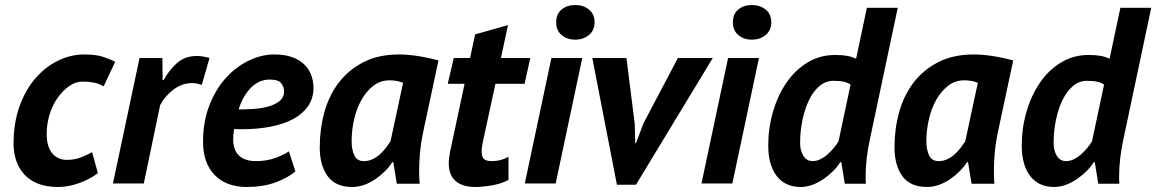

<svg xmlns="http://www.w3.org/2000/svg" viewBox="-20 -731 4607 765"><path d="M393 -387Q374 -398 353.5 -402Q333 -406 309 -406Q282 -406 256.5 -388.5Q231 -371 210.5 -342.5Q190 -314 178 -276Q166 -238 166 -198Q166 -147 188 -120.5Q210 -94 246 -94Q276 -94 301.5 -103.5Q327 -113 347 -125L370 -41Q338 -17 295.5 -1.5Q253 14 211 14Q163 14 129.5 0Q96 -14 75 -38Q54 -62 44 -93Q34 -124 34 -158Q34 -242 58 -308Q82 -374 121.5 -419.5Q161 -465 211.5 -489.5Q262 -514 315 -514Q362 -514 389.5 -505Q417 -496 439 -485Z M627 -500 628 -412H632Q654 -452 685.5 -480Q717 -508 765 -508Q786 -508 815 -500L784 -393Q774 -396 765 -398Q756 -400 746 -400Q705 -400 670.5 -373.5Q636 -347 618 -312L553 0H430L536 -500Z M1157 -48Q1126 -22 1077 -4Q1028 14 963 14Q882 14 835.5 -33.5Q789 -81 789 -166Q789 -246 814 -310.5Q839 -375 879.5 -420Q920 -465 971 -489.5Q1022 -514 1073 -514Q1114 -514 1143.5 -503.5Q1173 -493 1192 -474.5Q1211 -456 1220 -432Q1229 -408 1229 -381Q1229 -340 1208 -309Q1187 -278 1149.5 -257.5Q1112 -237 1059 -226.5Q1006 -216 943 -216Q935 -216 928 -216.5Q921 -217 913 -217Q911 -205 910 -195.5Q909 -186 909 -178Q909 -133 932.5 -111Q956 -89 999 -89Q1043 -89 1078 -102Q1113 -115 1131 -128ZM931 -295Q959 -295 990.5 -297Q1022 -299 1049 -306.5Q1076 -314 1094 -328.5Q1112 -343 1112 -368Q1112 -383 1101 -398.5Q1090 -414 1055 -414Q1011 -414 978.5 -380Q946 -346 931 -295Z M1665 -200Q1657 -162 1653.5 -123Q1650 -84 1650 -49Q1650 -35 1650.5 -22.5Q1651 -10 1652 1H1561L1547 -85H1543Q1532 -67 1514.5 -49.5Q1497 -32 1476 -17.5Q1455 -3 1431.5 5.5Q1408 14 1383 14Q1317 14 1285.5 -29Q1254 -72 1254 -144Q1254 -217 1272.5 -284Q1291 -351 1330 -402Q1369 -453 1428.5 -483.5Q1488 -514 1570 -514Q1605 -514 1646.5 -507.5Q1688 -501 1727 -490ZM1430 -89Q1448 -89 1464 -96.5Q1480 -104 1493.5 -116Q1507 -128 1517.5 -142Q1528 -156 1536 -168L1586 -401Q1575 -406 1560.5 -408.5Q1546 -411 1532 -411Q1496 -411 1468 -389.5Q1440 -368 1420.5 -333.5Q1401 -299 1391 -255.5Q1381 -212 1381 -168Q1381 -136 1391.5 -112.5Q1402 -89 1430 -89Z M1788 -500H1853L1873 -594L2004 -631L1976 -500H2093L2070 -397H1954L1905 -171Q1899 -144 1899 -127Q1899 -105 1909 -97Q1919 -89 1939 -89Q1958 -89 1973.5 -93Q1989 -97 2006 -106V-14Q1995 -8 1979.5 -2.5Q1964 3 1946 6.5Q1928 10 1909 12Q1890 14 1874 14Q1823 14 1795.5 -9.5Q1768 -33 1768 -81Q1768 -91 1769.5 -102Q1771 -113 1773 -125L1831 -397H1764Z M2177 -500H2300L2194 0H2071ZM2196 -642Q2196 -675 2217.5 -693Q2239 -711 2272 -711Q2304 -711 2326.5 -693Q2349 -675 2349 -642Q2349 -610 2326.5 -591.5Q2304 -573 2272 -573Q2239 -573 2217.5 -591.5Q2196 -610 2196 -642Z M2509 -238 2511 -161H2514L2544 -240L2681 -500H2820L2514 5H2438L2340 -500H2476Z M2881 -500H3004L2898 0H2775ZM2900 -642Q2900 -675 2921.5 -693Q2943 -711 2976 -711Q3008 -711 3030.5 -693Q3053 -675 3053 -642Q3053 -610 3030.5 -591.5Q3008 -573 2976 -573Q2943 -573 2921.5 -591.5Q2900 -610 2900 -642Z M3446 -176Q3437 -134 3433 -98Q3429 -62 3429 -30Q3429 -22 3429 -14.5Q3429 -7 3430 1H3346L3332 -85H3328Q3317 -67 3299.5 -49.5Q3282 -32 3261 -17.5Q3240 -3 3216.5 5.5Q3193 14 3170 14Q3108 14 3074.5 -30Q3041 -74 3041 -151Q3041 -221 3060 -286Q3079 -351 3113.5 -401.5Q3148 -452 3197.5 -482Q3247 -512 3307 -512Q3336 -512 3355 -508.5Q3374 -505 3391 -497L3434 -700H3557ZM3369 -394Q3357 -402 3341.5 -405.5Q3326 -409 3300 -409Q3270 -409 3245.5 -388.5Q3221 -368 3204 -333.5Q3187 -299 3177.5 -254Q3168 -209 3168 -160Q3168 -131 3181 -110Q3194 -89 3218 -89Q3233 -89 3248.5 -96.5Q3264 -104 3277.5 -116Q3291 -128 3302.5 -142Q3314 -156 3321 -168Z M3955 -200Q3947 -162 3943.5 -123Q3940 -84 3940 -49Q3940 -35 3940.5 -22.5Q3941 -10 3942 1H3851L3837 -85H3833Q3822 -67 3804.5 -49.5Q3787 -32 3766 -17.5Q3745 -3 3721.5 5.5Q3698 14 3673 14Q3607 14 3575.5 -29Q3544 -72 3544 -144Q3544 -217 3562.5 -284Q3581 -351 3620 -402Q3659 -453 3718.5 -483.5Q3778 -514 3860 -514Q3895 -514 3936.5 -507.5Q3978 -501 4017 -490ZM3720 -89Q3738 -89 3754 -96.5Q3770 -104 3783.5 -116Q3797 -128 3807.5 -142Q3818 -156 3826 -168L3876 -401Q3865 -406 3850.5 -408.5Q3836 -411 3822 -411Q3786 -411 3758 -389.5Q3730 -368 3710.5 -333.5Q3691 -299 3681 -255.5Q3671 -212 3671 -168Q3671 -136 3681.5 -112.5Q3692 -89 3720 -89Z M4456 -176Q4447 -134 4443 -98Q4439 -62 4439 -30Q4439 -22 4439 -14.5Q4439 -7 4440 1H4356L4342 -85H4338Q4327 -67 4309.5 -49.5Q4292 -32 4271 -17.5Q4250 -3 4226.5 5.5Q4203 14 4180 14Q4118 14 4084.5 -30Q4051 -74 4051 -151Q4051 -221 4070 -286Q4089 -351 4123.5 -401.5Q4158 -452 4207.5 -482Q4257 -512 4317 -512Q4346 -512 4365 -508.5Q4384 -505 4401 -497L4444 -700H4567ZM4379 -394Q4367 -402 4351.5 -405.5Q4336 -409 4310 -409Q4280 -409 4255.5 -388.5Q4231 -368 4214 -333.5Q4197 -299 4187.5 -254Q4178 -209 4178 -160Q4178 -131 4191 -110Q4204 -89 4228 -89Q4243 -89 4258.5 -96.5Q4274 -104 4287.5 -116Q4301 -128 4312.5 -142Q4324 -156 4331 -168Z"/></svg>

Font: PT Sans
Style: Bold Italic
Weight: 700
Italic angle: -12°
Designer: A.Korolkova, O.Umpeleva, V.Yefimov
Foundry: ParaType Ltd
Version: Version 2.003W OFL